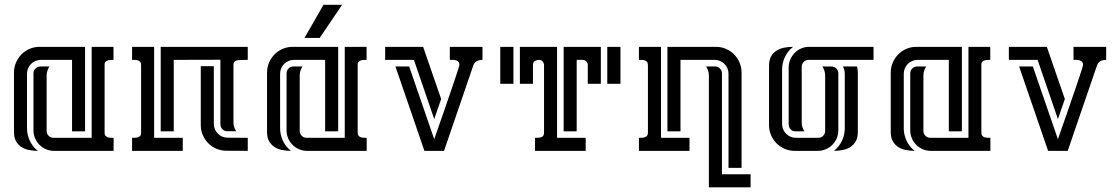

<svg xmlns="http://www.w3.org/2000/svg" viewBox="-20 -638 4737 812"><path d="M208.5 0Q190.4 0 174.6 -6.8Q158.7 -13.7 147 -25.4Q135.3 -37.1 128.4 -53Q121.6 -68.8 121.6 -86.9V-328.1Q121.6 -340.3 130.4 -348.6Q139.2 -356.9 150.9 -356.9H189Q183.6 -348.6 180.4 -338.9Q177.2 -329.1 177.2 -319.3V-84Q177.2 -72.3 185.8 -63.7Q194.3 -55.2 206.1 -55.2H367.7V-439.9H460V-384.8Q454.6 -384.8 448.5 -384.5Q442.4 -384.3 437 -382.8Q431.6 -381.3 427.7 -378.2Q423.8 -375 422.4 -368.7V-76.7Q422.4 -68.4 426 -64Q429.7 -59.6 435.3 -57.6Q440.9 -55.7 447.8 -55.4Q454.6 -55.2 460.4 -55.2V0ZM152.3 -384.8Q140.6 -384.8 129.9 -380.1Q119.1 -375.5 111.3 -367.7Q103.5 -359.9 98.9 -349.1Q94.2 -338.4 94.2 -326.7V-95.7Q94.2 -67.9 106.2 -42.5Q118.2 -17.1 140.1 0Q120.6 0 102.3 -3.7Q84 -7.3 70.1 -16.6Q56.2 -25.9 47.6 -41Q39.1 -56.2 39.1 -79.6V-331.1Q39.1 -353.5 47.6 -373.3Q56.2 -393.1 70.8 -408Q85.4 -422.9 105.2 -431.4Q125 -439.9 147.5 -439.9H339.8V-82.5H284.7V-384.8Z M714.8 -384.8V-82.5H659.7V-439.9H1027.8V-384.8Q1012.2 -384.3 1000.7 -384.3Q989.3 -384.3 981.9 -382.6Q974.6 -380.9 970.9 -376.7Q967.3 -372.6 967.3 -363.8V-121.1Q967.3 -99.6 979 -83H940.9Q928.7 -83 920.4 -91.8Q912.1 -100.6 912.1 -112.3V-385.3ZM538.6 -439.9H631.8V-55.2H752.9V0H538.6V-55.2Q544.4 -55.2 551.3 -55.4Q558.1 -55.7 563.7 -57.4Q569.3 -59.1 573 -63.5Q576.7 -67.9 576.7 -76.7V-362.8Q576.7 -371.6 573 -376.2Q569.3 -380.9 563.7 -382.6Q558.1 -384.3 551.5 -384.5Q544.9 -384.8 538.6 -384.8ZM1027.8 0 937.5 -0.5Q915 -0.5 895.3 -9Q875.5 -17.6 860.8 -32.2Q846.2 -46.9 837.6 -66.7Q829.1 -86.4 829.1 -108.9V-357.9H884.3V-113.8Q884.3 -101.6 888.9 -91.1Q893.6 -80.6 901.4 -72.8Q909.2 -64.9 919.7 -60.3Q930.2 -55.7 942.4 -55.7L1027.8 -55.2Z M1278.8 0Q1260.7 0 1244.9 -6.8Q1229 -13.7 1217.3 -25.4Q1205.6 -37.1 1198.7 -53Q1191.9 -68.8 1191.9 -86.9V-328.1Q1191.9 -340.3 1200.7 -348.6Q1209.5 -356.9 1221.2 -356.9H1259.3Q1253.9 -348.6 1250.7 -338.9Q1247.6 -329.1 1247.6 -319.3V-84Q1247.6 -72.3 1256.1 -63.7Q1264.6 -55.2 1276.4 -55.2H1438V-439.9H1530.3V-384.8Q1524.9 -384.8 1518.8 -384.5Q1512.7 -384.3 1507.3 -382.8Q1502 -381.3 1498 -378.2Q1494.1 -375 1492.7 -368.7V-76.7Q1492.7 -68.4 1496.3 -64Q1500 -59.6 1505.6 -57.6Q1511.2 -55.7 1518.1 -55.4Q1524.9 -55.2 1530.8 -55.2V0ZM1222.7 -384.8Q1210.9 -384.8 1200.2 -380.1Q1189.5 -375.5 1181.6 -367.7Q1173.8 -359.9 1169.2 -349.1Q1164.6 -338.4 1164.6 -326.7V-95.7Q1164.6 -67.9 1176.5 -42.5Q1188.5 -17.1 1210.4 0Q1190.9 0 1172.6 -3.7Q1154.3 -7.3 1140.4 -16.6Q1126.5 -25.9 1117.9 -41Q1109.4 -56.2 1109.4 -79.6V-331.1Q1109.4 -353.5 1117.9 -373.3Q1126.5 -393.1 1141.1 -408Q1155.8 -422.9 1175.5 -431.4Q1195.3 -439.9 1217.8 -439.9H1410.2V-82.5H1355V-384.8ZM1426.8 -617.7 1332 -477.5H1267.6L1348.1 -617.7Z M1774.9 0 1652.3 -356.9H1710.4L1816.4 -49.3Q1818.4 -54.7 1823.7 -70.6Q1829.1 -86.4 1837.2 -108.9Q1845.2 -131.3 1854.5 -158.4Q1863.8 -185.5 1873.3 -213.1Q1882.8 -240.7 1891.8 -267.1Q1900.9 -293.5 1907.7 -314.2Q1914.6 -335 1918.7 -348.1Q1922.9 -361.3 1922.9 -363.3Q1922.9 -372.1 1918.7 -376.5Q1914.6 -380.9 1908.4 -382.8Q1902.3 -384.8 1895.3 -384.8Q1888.2 -384.8 1882.3 -384.8V-439.9H2020.5V-384.8Q2006.8 -384.8 1996.6 -379.6Q1986.3 -374.5 1981.4 -360.4L1857.9 0ZM1769.5 -439.9 1845.7 -219.2 1816.4 -134.3 1730.5 -384.8H1608.9V-439.9Z M2335.9 -55.2H2457V0H2242.7V-55.2Q2248.5 -55.2 2255.4 -55.4Q2262.2 -55.7 2267.8 -57.4Q2273.4 -59.1 2277.1 -63.5Q2280.8 -67.9 2280.8 -76.7V-362.8Q2280.8 -370.6 2274.9 -377.7Q2269 -384.8 2260.7 -384.8Q2250 -384.8 2241.9 -379.9Q2233.9 -375 2233.9 -362.8V-283.7H2178.7V-439.9H2335.9ZM2521 -439.9V-283.7H2465.8V-362.8Q2465.8 -372.1 2459.5 -378.4Q2453.1 -384.8 2443.8 -384.8H2418.9V-82.5H2363.8V-439.9ZM2151.4 -439.9V-283.7H2095.7V-439.9ZM2604 -439.9V-283.7H2548.3V-439.9Z M2857.9 -384.8V-82.5H2802.7V-439.9H3007.8Q3030.3 -439.9 3050 -431.4Q3069.8 -422.9 3084.5 -408Q3099.1 -393.1 3107.7 -373.3Q3116.2 -353.5 3116.2 -331.1V71.8H3061V-326.7Q3061 -338.4 3056.4 -349.1Q3051.8 -359.9 3043.9 -367.7Q3036.1 -375.5 3025.4 -380.1Q3014.6 -384.8 3002.9 -384.8ZM2682.1 -439.9H2775.4V-55.2H2896V0H2682.1V-55.2Q2688 -55.2 2694.8 -55.4Q2701.7 -55.7 2707.3 -57.6Q2712.9 -59.6 2716.6 -64Q2720.2 -68.4 2720.2 -76.7V-362.8Q2720.2 -371.6 2716.6 -376Q2712.9 -380.4 2707.3 -382.3Q2701.7 -384.3 2695.1 -384.5Q2688.5 -384.8 2682.1 -384.8ZM2978 -319.3Q2978 -329.1 2974.9 -338.9Q2971.7 -348.6 2966.3 -356.9H3004.4Q3016.1 -356.9 3024.7 -348.4Q3033.2 -339.8 3033.2 -328.1V99.1H3154.3V154.3H2978Z M3469.7 -319.3Q3469.7 -329.1 3466.6 -338.9Q3463.4 -348.6 3458 -356.9H3496.1Q3507.8 -356.9 3516.6 -348.6Q3525.4 -340.3 3525.4 -328.1V-86.9Q3525.4 -68.8 3518.6 -53Q3511.7 -37.1 3500 -25.4Q3488.3 -13.7 3472.4 -6.8Q3456.5 0 3438.5 0H3340.8Q3318.4 0 3298.6 -8.5Q3278.8 -17.1 3264.2 -31.7Q3249.5 -46.4 3241 -66.2Q3232.4 -85.9 3232.4 -108.4V-360.4Q3232.4 -383.8 3241 -399.2Q3249.5 -414.6 3263.7 -423.6Q3277.8 -432.6 3296.1 -436.3Q3314.5 -439.9 3334 -439.9Q3312 -422.9 3299.8 -397.5Q3287.6 -372.1 3287.6 -344.2V-113.3Q3287.6 -101.1 3292.2 -90.6Q3296.9 -80.1 3304.7 -72.3Q3312.5 -64.5 3323 -59.8Q3333.5 -55.2 3345.7 -55.2H3440.9Q3452.6 -55.2 3461.2 -63.7Q3469.7 -72.3 3469.7 -84ZM3370.6 -120.6Q3370.6 -99.1 3382.3 -82.5H3344.2Q3332 -82.5 3323.7 -91.3Q3315.4 -100.1 3315.4 -111.8V-353Q3315.4 -370.6 3322.3 -386.5Q3329.1 -402.3 3340.8 -414.3Q3352.5 -426.3 3368.4 -433.1Q3384.3 -439.9 3401.9 -439.9H3674.3V-384.8H3399.4Q3387.2 -384.8 3378.9 -376Q3370.6 -367.2 3370.6 -355.5ZM3552.7 -326.7Q3552.7 -343.3 3544.4 -356.9H3604.5Q3606 -350.6 3606.9 -344.2Q3607.9 -337.9 3607.9 -331.1V-79.6Q3607.9 -56.2 3599.4 -41Q3590.8 -25.9 3576.9 -16.6Q3563 -7.3 3544.7 -3.7Q3526.4 0 3506.8 0Q3528.8 -17.1 3540.8 -42.5Q3552.7 -67.9 3552.7 -95.7Z M3916.5 0Q3898.4 0 3882.6 -6.8Q3866.7 -13.7 3855 -25.4Q3843.3 -37.1 3836.4 -53Q3829.6 -68.8 3829.6 -86.9V-328.1Q3829.6 -340.3 3838.4 -348.6Q3847.2 -356.9 3858.9 -356.9H3897Q3891.6 -348.6 3888.4 -338.9Q3885.3 -329.1 3885.3 -319.3V-84Q3885.3 -72.3 3893.8 -63.7Q3902.3 -55.2 3914.1 -55.2H4075.7V-439.9H4168V-384.8Q4162.6 -384.8 4156.5 -384.5Q4150.4 -384.3 4145 -382.8Q4139.6 -381.3 4135.7 -378.2Q4131.8 -375 4130.4 -368.7V-76.7Q4130.4 -68.4 4134 -64Q4137.7 -59.6 4143.3 -57.6Q4148.9 -55.7 4155.8 -55.4Q4162.6 -55.2 4168.5 -55.2V0ZM3860.4 -384.8Q3848.6 -384.8 3837.9 -380.1Q3827.1 -375.5 3819.3 -367.7Q3811.5 -359.9 3806.9 -349.1Q3802.2 -338.4 3802.2 -326.7V-95.7Q3802.2 -67.9 3814.2 -42.5Q3826.2 -17.1 3848.1 0Q3828.6 0 3810.3 -3.7Q3792 -7.3 3778.1 -16.6Q3764.2 -25.9 3755.6 -41Q3747.1 -56.2 3747.1 -79.6V-331.1Q3747.1 -353.5 3755.6 -373.3Q3764.2 -393.1 3778.8 -408Q3793.5 -422.9 3813.2 -431.4Q3833 -439.9 3855.5 -439.9H4047.9V-82.5H3992.7V-384.8Z M4412.6 0 4290 -356.9H4348.1L4454.1 -49.3Q4456.1 -54.7 4461.4 -70.6Q4466.8 -86.4 4474.9 -108.9Q4482.9 -131.3 4492.2 -158.4Q4501.5 -185.5 4511 -213.1Q4520.5 -240.7 4529.5 -267.1Q4538.6 -293.5 4545.4 -314.2Q4552.2 -335 4556.4 -348.1Q4560.5 -361.3 4560.5 -363.3Q4560.5 -372.1 4556.4 -376.5Q4552.2 -380.9 4546.1 -382.8Q4540 -384.8 4533 -384.8Q4525.9 -384.8 4520 -384.8V-439.9H4658.2V-384.8Q4644.5 -384.8 4634.3 -379.6Q4624 -374.5 4619.1 -360.4L4495.6 0ZM4407.2 -439.9 4483.4 -219.2 4454.1 -134.3 4368.2 -384.8H4246.6V-439.9Z"/></svg>

Font: Isar CAT
Style: Regular
Weight: 400
Designer: Digitized by Peter Wiegel
Foundry: CAT-Fonts, Peter Wiegel
Version: Version 1.000; ttfautohint (v1.3)